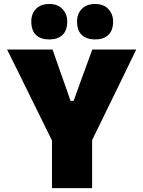

<svg xmlns="http://www.w3.org/2000/svg" viewBox="-20 -968 738 988"><path d="M247.5 0V-245L109.5 -525Q86.5 -572 65.2 -615Q44 -658 16.5 -713H250.5Q264 -675 273.2 -648Q282.5 -621 291 -596.8Q299.5 -572.5 310 -543.5L343 -449H359L392 -541Q403.5 -571.5 412.5 -596.8Q421.5 -622 431.5 -649Q441.5 -676 455 -713H681Q658 -665.5 635 -618Q612 -570.5 590 -525.5L454 -247V0ZM469 -765Q425.5 -765 401 -788Q376.5 -811 376.5 -857.5Q376.5 -897.5 401.2 -922.5Q426 -947.5 470 -947.5Q513 -947.5 537.5 -921.5Q562 -895.5 562 -857.5Q562 -811 537.5 -788Q513 -765 469 -765ZM233 -765Q189.5 -765 165.2 -788Q141 -811 141 -857.5Q141 -897.5 165.5 -922.5Q190 -947.5 234 -947.5Q277 -947.5 301.5 -921.5Q326 -895.5 326 -857.5Q326 -811 301.5 -788Q277 -765 233 -765Z"/></svg>

Font: Commissioner ExtraBold
Style: Regular
Weight: 800
Designer: Kostas Bartsokas
Foundry: Kostas Bartsokas
Version: Version 1.000; ttfautohint (v1.8.3)